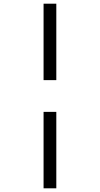

<svg xmlns="http://www.w3.org/2000/svg" viewBox="-20 -784 540 1040"><path d="M285 -350H216V-764H285ZM285 236H216V-178H285Z"/></svg>

Font: Apparatus SIL
Style: Bold
Weight: 700
Version: Version 1.0